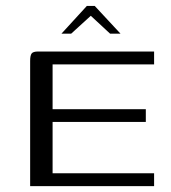

<svg xmlns="http://www.w3.org/2000/svg" viewBox="-20 -636 585 656"><path d="M83 0V-427.9Q83 -446.1 88 -453.1Q93 -460 110.3 -460H506.5V-416H159.7V-263H478.2V-219.3H159.7V-44H506.5V0ZM190 -521 276.8 -615.8H303.6L391.7 -521H356.1L290.2 -582.1L223.2 -521Z"/></svg>

Font: Genos Thin
Style: Regular
Weight: 100
Designer: Robert E. Leuschke
Foundry: Robert E. Leuschke
Version: Version 1.010